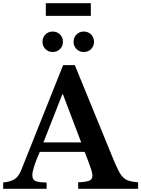

<svg xmlns="http://www.w3.org/2000/svg" viewBox="-33 -1191 891 1211"><path d="M-13 0V-40Q35 -45 60 -61.5Q85 -78 102 -121L365 -780H439L678 -196Q699 -145 714 -115.5Q729 -86 745 -71Q761 -56 782.5 -50Q804 -44 838 -41V0H460V-41Q508 -43 529 -51Q550 -59 550 -83Q550 -97 543 -119.5Q536 -142 524 -173L501 -233H218Q171 -127 171 -86Q171 -56 193.5 -48Q216 -40 261 -40V0ZM241 -293H479L364 -596H360ZM235 -927Q235 -955 253.5 -973.5Q272 -992 299 -992Q327 -992 345.5 -973.5Q364 -955 364 -927Q364 -900 345.5 -881.5Q327 -863 299 -863Q272 -863 253.5 -881.5Q235 -900 235 -927ZM431 -927Q431 -955 449.5 -973.5Q468 -992 495 -992Q523 -992 541.5 -973.5Q560 -955 560 -927Q560 -900 541.5 -881.5Q523 -863 495 -863Q468 -863 449.5 -881.5Q431 -900 431 -927ZM540 -1091H256V-1171H540Z"/></svg>

Font: Libre Baskerville
Style: Bold
Weight: 700
Designer: Pablo Impallari, Rodrigo Fuenzalida
Foundry: Pablo Impallari, Rodrigo Fuenzalida
Version: Version 1.051; ttfautohint (v1.8.4.7-5d5b)